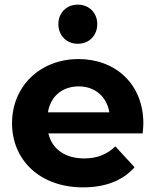

<svg xmlns="http://www.w3.org/2000/svg" viewBox="-20 -801 671 829"><path d="M316 -612C365 -612 400 -648 400 -697C400 -745 365 -781 316 -781C267 -781 232 -745 232 -697C232 -648 267 -612 316 -612ZM599 -267C599 -440 477 -546 319 -546C155 -546 32 -430 32 -269C32 -109 153 8 339 8C436 8 511 -22 561 -79L478 -169C441 -134 400 -117 343 -117C261 -117 204 -158 189 -225H596C597 -238 599 -255 599 -267ZM320 -428C390 -428 441 -384 452 -316H187C198 -385 249 -428 320 -428Z"/></svg>

Font: Talent SemiBold
Style: Bold
Weight: 700
Designer: Mike Powis
Version: Version 1.001;hotconv 1.0.109;makeotfexe 2.5.65596